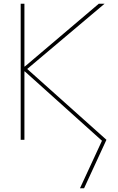

<svg xmlns="http://www.w3.org/2000/svg" viewBox="-20 -750 632 1030"><path d="M126 -380 551 0 431 260H409L527 5L113 -367H111V0H91V-730H111V-393H113L510 -730H541Z"/></svg>

Font: Mplus 1p Thin
Style: Regular
Weight: 250
Version: Version 1.061